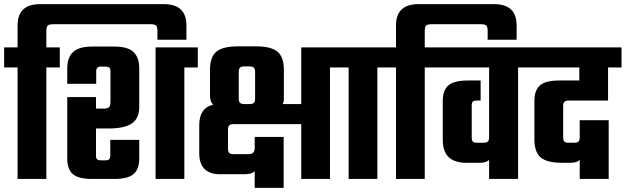

<svg xmlns="http://www.w3.org/2000/svg" viewBox="-40 -865 3024 928"><path d="M752 -845Q861 -845 861 -742V-673H721V-713Q721 -735 714.5 -741.5Q708 -748 687 -748H219Q197 -748 190.5 -741.5Q184 -735 184 -713V-636H249V-539H184V0H45V-539H-20V-636H45V-742Q45 -845 154 -845Z M712 -636H916V-539H851V0H712ZM407 -640H512Q578 -640 605.5 -613.5Q633 -587 633 -534V-348Q633 -293 597.5 -268.5Q562 -244 484 -244H424V-113Q424 -100 429.5 -95Q435 -90 450 -90H472Q493 -90 493 -113V-189H633V-99Q633 -47 605.5 -23.5Q578 0 511 0H406Q339 0 312 -23.5Q285 -47 285 -99V-396H424V-340H461Q480 -340 487 -347Q494 -354 494 -373V-520Q494 -533 488.5 -538Q483 -543 468 -543H446Q425 -543 425 -520V-460H285V-534Q285 -587 313 -613.5Q341 -640 407 -640Z M1620 -636V-539H1555V0H1416V-265H1089Q1075 -265 1068.5 -259.5Q1062 -254 1062 -239V-146Q1062 -131 1068.5 -125.5Q1075 -120 1089 -120H1162Q1191 -120 1191 -149V-203H1331V43H1191V-38Q1178 -23 1143 -23H1021Q974 -23 948.5 -48.5Q923 -74 923 -124V-260Q923 -343 990 -359Q975 -374 975 -402V-528Q975 -589 1005.5 -615Q1036 -641 1111 -641H1196Q1271 -641 1301.5 -615Q1332 -589 1332 -528V-387Q1332 -371 1326 -362H1416V-636ZM1193 -388V-518Q1193 -533 1186.5 -538.5Q1180 -544 1166 -544H1141Q1127 -544 1120.5 -538.5Q1114 -533 1114 -518V-388Q1114 -373 1120.5 -367.5Q1127 -362 1141 -362H1166Q1180 -362 1186.5 -367.5Q1193 -373 1193 -388Z M1849 -636V-539H1784V0H1645V-539H1580V-636Z M2348 -845Q2457 -845 2457 -742V-673H2317V-713Q2317 -735 2311 -741.5Q2305 -748 2283 -748H2048Q2026 -748 2019.5 -741.5Q2013 -735 2013 -713V-636H2078V-539H2013V0H1874V-539H1809V-636H1874V-742Q1874 -845 1983 -845Z M2528 -636V-539H2464V0H2324V-92Q2310 -78 2277 -78H2216Q2158 -78 2129 -105Q2100 -132 2100 -191V-377Q2100 -429 2127.5 -452.5Q2155 -476 2222 -476H2283V-379H2266Q2251 -379 2245.5 -374Q2240 -369 2240 -356V-201Q2240 -186 2245.5 -180.5Q2251 -175 2266 -175H2298Q2312 -175 2318 -181Q2324 -187 2324 -202V-539H2038V-636Z M2899 -379H2709Q2695 -379 2688.5 -373.5Q2682 -368 2682 -353V-201Q2682 -186 2688 -180.5Q2694 -175 2708 -175H2736Q2750 -175 2756 -181Q2762 -187 2762 -202V-284H2902V0H2762V-92Q2748 -78 2715 -78H2679Q2604 -78 2573.5 -104Q2543 -130 2543 -191V-377Q2543 -429 2570 -452.5Q2597 -476 2664 -476H2760V-539H2478V-636H2964V-539H2899Z"/></svg>

Font: Teko Semibold
Style: Regular
Weight: 600
Designer: Manushi Parikh, Jonny Pinhorn
Foundry: Indian Type Foundry
Version: Version 1.105;PS 1.0;hotconv 1.0.78;makeotf.lib2.5.61930; tt